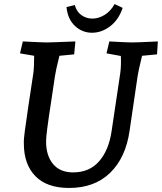

<svg xmlns="http://www.w3.org/2000/svg" viewBox="-20 -915 801 950"><path d="M98 -205Q97 -224 102.5 -264.5Q108 -305 119 -381L145 -553Q149 -582 149 -639L79 -651L93 -710Q191 -705 210 -705Q233 -705 353 -710L347 -646L274 -639Q255 -562 252 -539L235 -425Q220 -328 214 -281Q208 -234 208 -215Q208 -145 242.5 -103.5Q277 -62 342 -62Q422 -62 470 -116.5Q518 -171 532 -265L575 -553Q580 -588 578 -638L507 -651L521 -710Q611 -705 630 -705Q659 -705 739 -709L761 -710L757 -646L683 -639Q664 -562 661 -539L621 -267Q602 -135 525 -60Q448 15 322 15Q212 15 155 -43.5Q98 -102 98 -205ZM435 -753Q387 -753 351 -786.5Q315 -820 309 -880L350 -890Q359 -857 383 -840Q407 -823 437 -823Q468 -823 498 -841.5Q528 -860 547 -895L587 -876Q567 -817 525 -785Q483 -753 435 -753Z"/></svg>

Font: Andada Pro SemiBold
Style: Italic
Weight: 600
Italic angle: -6.99998°
Designer: Carolina Giovagnoli
Foundry: Huerta Tipografica
Version: Version 3.005